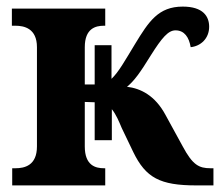

<svg xmlns="http://www.w3.org/2000/svg" viewBox="-20 -562 667 582"><path d="M17 0H299V-52H295C270 -52 237 -60 237 -118V-253L267 -252V-137H319V-231C332 -215 341 -193 349 -174L384 -101C422 -23 465 0 575 0H627V-52H618C583 -52 564 -62 534 -118L482 -213C450 -273 406 -294 365 -299C387 -317 405 -342 437 -394C471 -448 490 -470 512 -470C539 -470 553 -449 558 -419C588 -422 614 -445 614 -481C614 -512 596 -542 534 -542C460 -542 431 -497 389 -428C358 -377 340 -344 318 -323V-425H267V-306H237V-419C237 -476 270 -484 295 -484H299V-536H16V-484H27C53 -484 92 -476 92 -419V-118C92 -60 54 -52 27 -52H17Z"/></svg>

Font: Noto Serif SemiCondensed
Style: Bold
Weight: 700
Width: 4
Designer: Monotype Design Team
Foundry: Monotype Imaging Inc.
Version: Version 2.015